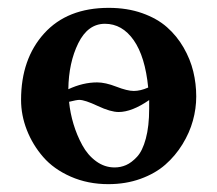

<svg xmlns="http://www.w3.org/2000/svg" viewBox="-20 -464 559 494"><path d="M34.2 -207Q34.2 -312.5 93.8 -378.2Q153.3 -443.8 259.8 -443.8Q307.1 -443.8 345.7 -430.2Q384.3 -416.5 409.7 -394Q435.1 -371.6 452.4 -341.6Q469.7 -311.5 477.3 -280Q484.9 -248.5 484.9 -215.8Q484.9 -184.6 476.3 -153.6Q467.8 -122.6 449.5 -92.8Q431.2 -63 405.3 -40.3Q379.4 -17.6 341.6 -3.9Q303.7 9.8 258.8 9.8Q206.1 9.8 162.1 -9.5Q118.2 -28.8 91.1 -60.1Q64 -91.3 49.1 -129.4Q34.2 -167.5 34.2 -207ZM363.8 -206.5Q319.3 -175.8 285.2 -175.8Q264.6 -175.8 231.4 -191.4Q198.2 -207 184.1 -207Q177.2 -207 157.7 -202.1Q160.6 -172.9 169.2 -144.5Q177.7 -116.2 191.7 -90.6Q205.6 -64.9 227.3 -49.1Q249 -33.2 274.9 -33.2Q290.5 -33.2 304.4 -39.3Q318.4 -45.4 332.5 -60.5Q346.7 -75.7 355.2 -107.4Q363.8 -139.2 363.8 -184.1ZM361.3 -238.8Q353.5 -318.4 324 -360.6Q294.4 -402.8 250 -402.8Q206.1 -402.8 181.4 -352.8Q156.7 -302.7 155.8 -234.4Q193.4 -252 230 -252Q251 -252 279.3 -241Q307.6 -230 324.2 -230Q341.3 -230 361.3 -238.8Z"/></svg>

Font: Linux Libertine G
Style: Semibold
Weight: 600
Designer: Philipp H. Poll
Foundry: Philipp H. Poll
Version: Version 5.1.1